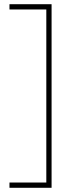

<svg xmlns="http://www.w3.org/2000/svg" viewBox="-20 -734 353 912"><path d="M25 158V133H200V-689H25V-714H225V158Z"/></svg>

Font: Noto Sans Thai Looped UI Narrow Thin
Style: Regular
Weight: 100
Width: 4
Designer: Cadson Demak Team
Foundry: Cadson Demak Co., Ltd.
Version: Version 1.000; ttfautohint (v1.8.4.7-5d5b)